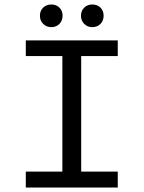

<svg xmlns="http://www.w3.org/2000/svg" viewBox="-20 -836 640 856"><path d="M95 0V-71H258V-586H95V-656H505V-586H342V-71H505V0ZM209 -715Q187 -715 172.5 -729.5Q158 -744 158 -766Q158 -788 172.5 -802Q187 -816 209 -816Q231 -816 245 -802Q259 -788 259 -766Q259 -744 245 -729.5Q231 -715 209 -715ZM391 -715Q370 -715 355.5 -729.5Q341 -744 341 -766Q341 -788 355.5 -802Q370 -816 391 -816Q414 -816 428 -802Q442 -788 442 -766Q442 -744 428 -729.5Q414 -715 391 -715Z"/></svg>

Font: Source Code Pro
Style: Regular
Weight: 400
Monospace: yes
Designer: Paul D. Hunt, Teo Tuominen
Foundry: Adobe Systems Incorporated
Version: Version 1.018;hotconv 1.0.116;makeotfexe 2.5.65601